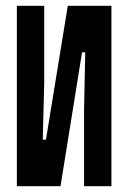

<svg xmlns="http://www.w3.org/2000/svg" viewBox="-20 -640 440 660"><path d="M188 0 262 -460H273L269 -264V0H363V-620H213L138 -160H127L132 -356V-620H38V0Z"/></svg>

Font: Yard Headline
Style: Regular
Weight: 400
Monospace: yes
Designer: Roman Shamin
Foundry: Evil Martians
Version: Version 1.000